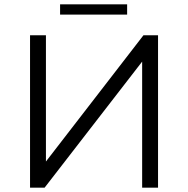

<svg xmlns="http://www.w3.org/2000/svg" viewBox="-20 -862 864 882"><path d="M118 0V-700H191V-120L639 -700H706V0H633V-579L185 0ZM256 -795V-842H564V-795Z"/></svg>

Font: Montserrat
Style: Regular
Weight: 400
Designer: Julieta Ulanovsky
Foundry: Julieta Ulanovsky
Version: Version 9.000; ttfautohint (v1.8.4.7-5d5b)